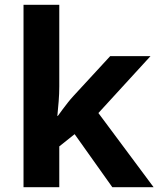

<svg xmlns="http://www.w3.org/2000/svg" viewBox="-20 -780 660 800"><path d="M227 -420Q227 -389 224.5 -358.5Q222 -328 219 -297H221Q231 -311 241.5 -325Q252 -339 263 -353Q274 -367 286 -380L439 -546H607L390 -309L620 0H448L291 -221L227 -170V0H78V-760H227Z"/></svg>

Font: Noto Sans Tangsa
Style: Regular
Weight: 400
Designer: David Williams
Foundry: Google LLC
Version: Version 1.504